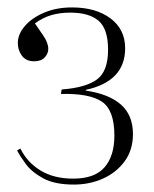

<svg xmlns="http://www.w3.org/2000/svg" viewBox="-20 -859 414 517"><path d="M179 -362Q127 -362 96 -379Q65 -396 49 -418Q33 -440 26 -454L35 -459Q53 -422 89 -400Q125 -378 177 -378Q235 -378 261.5 -408.5Q288 -439 288 -494Q288 -563 254 -585.5Q220 -608 144 -606L146 -618Q211 -623 241 -645Q271 -667 271 -725Q271 -781 245.5 -803Q220 -825 169 -825Q142 -825 119 -818.5Q96 -812 74 -796Q82 -784 96 -764Q110 -744 110 -727Q110 -715 100.5 -704.5Q91 -694 72 -694Q50 -694 39 -709Q28 -724 28 -743Q28 -767 47 -789Q66 -811 99 -825Q132 -839 174 -839Q238 -839 277.5 -809.5Q317 -780 317 -729Q317 -640 211 -617V-615Q273 -606 305.5 -577.5Q338 -549 338 -498Q338 -455 315.5 -424.5Q293 -394 257 -378Q221 -362 179 -362Z"/></svg>

Font: Display Extralight
Style: Regular
Weight: 200
Designer: Latin by Veronika Burian and Jose Scaglione. Greek by Irene Vlachou. Cyrillic by Vera Evstafieva.
Foundry: TypeTogether
Version: Version 3.002